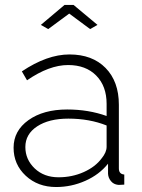

<svg xmlns="http://www.w3.org/2000/svg" viewBox="-20 -750 577 780"><path d="M146 -648.9 242.2 -730H278.8L376 -648.9L346.2 -631.8L261.2 -694.8L175.8 -631.8ZM35.2 -149.9Q35.2 -218.8 95.7 -262Q156.2 -305.2 252.9 -305.2Q339.4 -305.2 413.1 -278.8V-328.1Q413.1 -400.4 370.8 -443.1Q328.6 -485.8 256.8 -485.8Q179.7 -485.8 89.8 -423.8L68.8 -460Q171.4 -528.8 262.2 -528.8Q355 -528.8 408.9 -473.9Q462.9 -418.9 462.9 -324.2V-65.9Q462.9 -42.5 484.9 -41V0Q462.9 1.5 460 1Q441.4 -1 430.7 -14.2Q419.9 -27.3 418.9 -43.9V-85Q383.3 -40.5 326.7 -15.4Q270 9.8 208 9.8Q133.8 9.8 84.5 -36.1Q35.2 -82 35.2 -149.9ZM393.1 -106.9Q413.1 -131.3 413.1 -153.8V-240.2Q343.3 -268.1 257.8 -268.1Q178.7 -268.1 130.9 -236.6Q83 -205.1 83 -152.8Q83 -102.1 120.8 -65.9Q158.7 -29.8 217.8 -29.8Q272.9 -29.8 320.3 -51Q367.7 -72.3 393.1 -106.9Z"/></svg>

Font: Rawline Light
Style: Regular
Weight: 300
Designer: Matt McInerney, Pablo Impallari, Rodrigo Fuenzalida
Foundry: Matt McInerney, Pablo Impallari, Rodrigo Fuenzalida
Version: Version 4.020;PS 004.020;hotconv 1.0.88;makeotf.lib2.5.64775